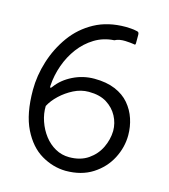

<svg xmlns="http://www.w3.org/2000/svg" viewBox="-105 -762 755 858"><g transform="rotate(15 273.0 -333.5)"><path d="M277 12Q218 11 164.5 -20.5Q111 -52 77 -120.5Q43 -189 43 -300Q43 -366 64 -433Q85 -500 125.5 -556Q166 -612 227.5 -645.5Q289 -679 371 -679Q379 -679 394.5 -678Q410 -677 422 -674Q426 -674 430 -671Q434 -668 434 -660Q434 -651 434 -641Q434 -631 434 -621Q434 -615 432 -613.5Q430 -612 424 -614Q418 -615 408 -616Q398 -617 385.5 -617.5Q373 -618 360.5 -616Q348 -614 337 -608Q287 -605 247 -580.5Q207 -556 178.5 -518Q150 -480 133.5 -433.5Q117 -387 114 -340Q113 -332 115.5 -329.5Q118 -327 124 -336Q151 -373 197.5 -396Q244 -419 296 -419Q352 -419 392.5 -402Q433 -385 458 -355.5Q483 -326 495 -289.5Q507 -253 507 -214Q507 -158 480 -106Q453 -54 401.5 -21Q350 12 277 12ZM277 -51Q329 -51 364.5 -75.5Q400 -100 418 -137.5Q436 -175 437 -215Q437 -251 420 -283Q403 -315 370.5 -335.5Q338 -356 287 -356Q251 -356 217.5 -339Q184 -322 157.5 -297Q131 -272 117 -245Q116 -210 128 -175Q140 -140 161.5 -112Q183 -84 212.5 -67.5Q242 -51 277 -51Z"/></g></svg>

Font: Glory
Style: Regular
Weight: 400
Designer: Robert Leuschke
Foundry: Robert Leuschke
Version: Version 1.011